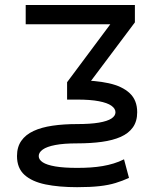

<svg xmlns="http://www.w3.org/2000/svg" viewBox="-20 -528 624 777"><path d="M292 52.2Q347.2 52.2 391.8 46.1Q436.5 40 468.5 25.9Q500.5 11.7 517.8 -12.7Q535.2 -37.1 535.2 -73.7Q535.2 -122.6 504.9 -150.9Q474.6 -179.2 419.9 -191.2Q365.2 -203.1 292 -203.1L251.5 -195.3V-125H292Q345.7 -125 380.1 -118.4Q414.6 -111.8 430.9 -100.1Q447.3 -88.4 447.3 -73.7Q447.3 -59.1 430.9 -48.3Q414.6 -37.6 380.1 -31.7Q345.7 -25.9 292 -25.9Q237.3 -25.9 192.4 -19.3Q147.5 -12.7 115.5 2.2Q83.5 17.1 66.2 42Q48.8 66.9 48.8 103.5Q48.8 152.3 79.1 179.7Q109.4 207 164.1 218.3Q218.8 229.5 292 229.5Q345.7 229.5 382.6 225.3Q419.4 221.2 447.5 212.6Q475.6 204.1 502 191.9L481.9 116.7Q461.4 127 439.9 133.5Q418.5 140.1 395.5 144Q372.6 147.9 346.9 149.7Q321.3 151.4 292 151.4Q238.3 151.4 203.9 145.5Q169.4 139.6 153.1 128.9Q136.7 118.2 136.7 103.5Q136.7 88.9 153.1 77.1Q169.4 65.4 203.9 58.8Q238.3 52.2 292 52.2ZM307.6 -146.5 525.9 -437.5 426.3 -429.7 251.5 -195.3ZM84 -507.8V-429.7H445.8L525.9 -437.5V-507.8Z"/></svg>

Font: Giphurs
Style: Regular
Weight: 400
Version: Version 2.010